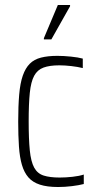

<svg xmlns="http://www.w3.org/2000/svg" viewBox="-20 -742 392 770"><path d="M213 8Q169 8 140 -1.5Q111 -11 94 -30.5Q77 -50 68 -80.5Q59 -111 56 -154.5Q53 -198 53 -254Q53 -317 57 -363Q61 -409 71.5 -439Q82 -469 99.5 -486.5Q117 -504 144.5 -511Q172 -518 210 -518Q235 -518 264.5 -515Q294 -512 312 -507V-469Q292 -474 266 -477Q240 -480 218 -480Q179 -480 154.5 -471Q130 -462 117 -438Q104 -414 99.5 -369.5Q95 -325 95 -256Q95 -184 99.5 -139Q104 -94 117 -70Q130 -46 155 -38Q180 -30 219 -30Q244 -30 271 -33Q298 -36 316 -42V-4Q297 1 268.5 4.5Q240 8 213 8ZM156 -584V-589L212 -722H261V-717L186 -584Z"/></svg>

Font: Saira Condensed ExtraLight
Style: Regular
Weight: 250
Width: 3
Designer: Hector Gatti with collaboration of the Omnibus-Type team
Foundry: Omnibus-Type
Version: Version 1.101